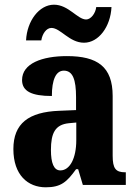

<svg xmlns="http://www.w3.org/2000/svg" viewBox="-20 -788 581 818"><path d="M338 -606C400 -606 451 -674 455 -758H390C387 -731 367 -705 347 -705C310 -705 272 -768 210 -768C147 -768 95 -699 91 -616H156C160 -643 177 -669 199 -669C238 -669 275 -606 338 -606ZM175 10C240 10 265 -13 304 -67H313L333 0H516V-54H513C473 -54 460 -70 460 -125V-379C460 -504 395 -549 265 -549C160 -549 74 -518 74 -447C74 -399 115 -379 201 -379C201 -448 218 -487 252 -487C290 -487 304 -449 304 -374V-319L232 -316C102 -311 37 -262 37 -153C37 -42 99 10 175 10ZM237 -62C209 -62 197 -94 197 -149C197 -221 215 -257 273 -263L305 -266V-191C305 -114 278 -62 237 -62Z"/></svg>

Font: Noto Serif Myanmar Condensed ExtraBold
Style: Regular
Weight: 800
Width: 3
Designer: Ben Mitchell and the Monotype Design Team
Foundry: Monotype Imaging Inc.
Version: Version 2.106